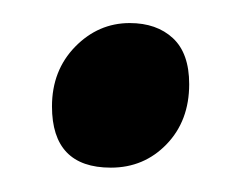

<svg xmlns="http://www.w3.org/2000/svg" viewBox="-20 -422 206 164"><path d="M141.6 -350.1Q141.6 -318.8 122.3 -298.8Q103 -278.8 74.7 -278.8Q24.4 -278.8 24.4 -331.1Q24.4 -361.8 44.2 -382.1Q64 -402.3 90.8 -402.3Q113.8 -402.3 127.7 -389.4Q141.6 -376.5 141.6 -350.1Z"/></svg>

Font: Gentium Book Plus
Style: Regular
Weight: 400
Designer: Victor Gaultney, Annie Olsen, Iska Routamaa, Becca Hirsbrunner
Foundry: SIL International
Version: Version 6.101